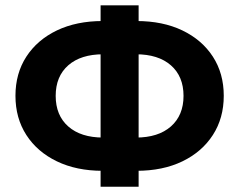

<svg xmlns="http://www.w3.org/2000/svg" viewBox="-20 -687 901 723"><path d="M38.2 -326.3Q38.2 -242.2 79.3 -178.5Q120.5 -114.9 194.3 -79.4Q268.2 -43.8 366.3 -43.8H494.2Q593 -43.8 666.8 -79.4Q740.6 -115.1 781.6 -178.7Q822.6 -242.3 822.6 -326.3Q822.6 -410.4 781.6 -473.7Q740.6 -536.9 666.8 -572.4Q593 -607.8 494.2 -607.8H366.3Q268.2 -607.8 194.3 -572.5Q120.5 -537.1 79.3 -473.8Q38.2 -410.5 38.2 -326.3ZM671.1 -326Q671.1 -252.8 623.6 -210.9Q576.1 -169 491.8 -169H368.7Q284.5 -169 237.1 -210.8Q189.7 -252.5 189.7 -326Q189.7 -399.5 237.1 -441.1Q284.5 -482.6 368.7 -482.6H491.8Q576.1 -482.6 623.6 -441Q671.1 -399.3 671.1 -326ZM358.8 -666.8V16.1H502V-666.8Z"/></svg>

Font: Overused Grotesk Light
Style: Regular
Weight: 300
Designer: RandomMaerks
Version: Version 0.005